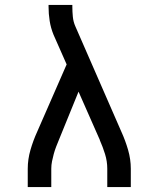

<svg xmlns="http://www.w3.org/2000/svg" viewBox="-20 -755 640 775"><path d="M92 0V-74Q92 -112 103 -150Q114 -188 130 -223L249 -495L196 -615Q185 -642 180.5 -670.5Q176 -699 176 -728V-735H272V-728Q272 -708 274 -687.5Q276 -667 284 -649L470 -223Q486 -188 497 -150Q508 -112 508 -74V0H413V-74Q413 -104 404 -133Q395 -162 383 -189V-190L297 -385L218 -191Q212 -177 206.5 -162.5Q201 -148 197 -133.5Q193 -119 190 -104Q187 -89 187 -74V0Z"/></svg>

Font: Iosevka Curly Slab MdEx
Style: Regular
Weight: 500
Width: 7
Monospace: yes
Designer: Belleve Invis
Foundry: Belleve Invis
Version: Version 11.1.0; ttfautohint (v1.8.3)